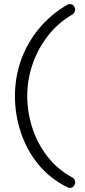

<svg xmlns="http://www.w3.org/2000/svg" viewBox="-20 -726 414 938"><path d="M321 192Q314 192 306 187Q222 145 166 75.5Q110 6 81.5 -80Q53 -166 53 -257Q53 -348 82.5 -431.5Q112 -515 169 -584.5Q226 -654 307 -702Q314 -706 321 -706Q333 -706 340 -697.5Q347 -689 347 -679Q347 -665 335 -656Q264 -615 214.5 -551.5Q165 -488 139 -412Q113 -336 113 -257Q113 -178 138 -101Q163 -24 212.5 39.5Q262 103 335 142Q347 149 347 165Q347 175 340 183.5Q333 192 321 192Z"/></svg>

Font: zvoove
Style: Regular
Weight: 400
Designer: Vernon Adams (Nunito) & Andrew Paglinawan (Quicksand)
Foundry: zvoove
Version: Version 3.006